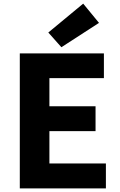

<svg xmlns="http://www.w3.org/2000/svg" viewBox="-20 -1037 663 1057"><path d="M89 -743H552V-607H252V-452H506V-315H252V-137H563V0H89ZM246 -858 438 -1017 525 -911 318 -777Z"/></svg>

Font: Merged Yaku Han JP ExtraBold
Style: Regular
Weight: 800
Designer: Ryoko NISHIZUKA 西塚涼子 (kana, bopomofo & ideographs); Paul D. Hunt (Latin, Greek & Cyrillic); Sandoll Communications 산돌커뮤니
Foundry: Adobe
Version: Version 2.004